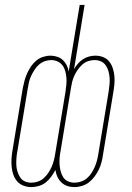

<svg xmlns="http://www.w3.org/2000/svg" viewBox="-20 -755 540 783"><path d="M107 8Q91 8 75.5 2Q60 -4 50 -15.5Q40 -27 34.5 -42.5Q29 -58 27.5 -74.5Q26 -91 27 -108Q28 -125 31 -142L73 -396Q76 -411 80 -426Q84 -441 90.5 -455.5Q97 -470 106 -483.5Q115 -497 127.5 -507.5Q140 -518 155.5 -523Q171 -528 186 -528Q200 -528 213.5 -523.5Q227 -519 236.5 -510Q246 -501 252 -489Q258 -477 260 -463L305 -735H325L282 -473Q289 -485 298 -495.5Q307 -506 318.5 -513.5Q330 -521 343 -524.5Q356 -528 369 -528Q386 -528 401 -522Q416 -516 425.5 -504Q435 -492 440 -476.5Q445 -461 446.5 -445Q448 -429 446.5 -412Q445 -395 442 -378L400 -124Q398 -109 394 -93.5Q390 -78 383 -63.5Q376 -49 366 -35.5Q356 -22 343.5 -12Q331 -2 315 3Q299 8 284 8Q268 8 254.5 3.5Q241 -1 230.5 -11Q220 -21 214 -34Q208 -47 206 -62Q198 -47 188.5 -34Q179 -21 166.5 -11Q154 -1 138 3.5Q122 8 107 8ZM284 -10Q297 -10 310.5 -14.5Q324 -19 335 -28.5Q346 -38 353.5 -50Q361 -62 366.5 -74.5Q372 -87 375.5 -100.5Q379 -114 381 -127L423 -381Q425 -396 426.5 -410Q428 -424 427 -437.5Q426 -451 422.5 -464Q419 -477 411.5 -488Q404 -499 392 -504.5Q380 -510 365 -510Q352 -510 339 -505.5Q326 -501 315.5 -491.5Q305 -482 297 -470.5Q289 -459 283 -446Q277 -433 274 -420Q271 -407 269 -394L227 -139Q224 -124 223 -110Q222 -96 223 -82.5Q224 -69 227.5 -56Q231 -43 238 -32Q245 -21 257.5 -15.5Q270 -10 284 -10ZM108 -10Q121 -10 134.5 -14.5Q148 -19 158.5 -28.5Q169 -38 177 -50Q185 -62 190.5 -74.5Q196 -87 199.5 -100.5Q203 -114 205 -127L247 -380Q249 -395 250.5 -409Q252 -423 251 -436.5Q250 -450 246.5 -463.5Q243 -477 235.5 -487.5Q228 -498 215.5 -504Q203 -510 189 -510Q176 -510 163 -505.5Q150 -501 139 -491.5Q128 -482 120.5 -470Q113 -458 107 -445.5Q101 -433 98 -419.5Q95 -406 93 -393L51 -139Q48 -124 47 -110Q46 -96 46.5 -82.5Q47 -69 51 -56Q55 -43 62 -32Q69 -21 81 -15.5Q93 -10 108 -10Z"/></svg>

Font: Iosevka Thin Oblique
Style: Regular
Weight: 100
Italic angle: -9°
Monospace: yes
Designer: Belleve Invis
Foundry: Belleve Invis
Version: Version 32.5.0; ttfautohint (v1.8.4)